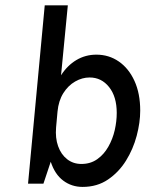

<svg xmlns="http://www.w3.org/2000/svg" viewBox="-20 -704 579 736"><path d="M296.5 12.5Q254.5 12.5 222.2 -11.8Q190 -36 174.5 -84L146.5 0H87.5L151.5 -683.5H240L214 -415.5Q238 -453 272.8 -473.8Q307.5 -494.5 349.5 -494.5Q397.5 -494.5 435.5 -468.2Q473.5 -442 495.5 -393.8Q517.5 -345.5 517.5 -280Q517.5 -234.5 504 -183.5Q490.5 -132.5 463 -88.2Q435.5 -44 394 -15.8Q352.5 12.5 296.5 12.5ZM292 -75.5Q327 -75.5 352.8 -93.8Q378.5 -112 395.2 -141.5Q412 -171 419.8 -205Q427.5 -239 427.5 -271Q427.5 -333.5 398.2 -370.2Q369 -407 323.5 -407Q295 -407 268 -391.5Q241 -376 222.8 -347Q204.5 -318 200.5 -276.5L195 -215.5Q191.5 -175 202.8 -143.5Q214 -112 237.2 -93.8Q260.5 -75.5 292 -75.5Z"/></svg>

Font: Karla Medium
Style: Italic
Weight: 500
Italic angle: -8°
Designer: Jonathan Pinhorn
Version: Version 2.001